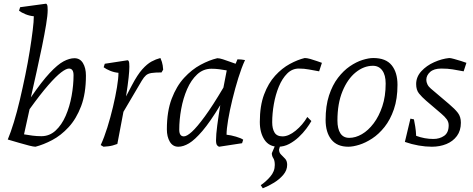

<svg xmlns="http://www.w3.org/2000/svg" viewBox="-20 -782 2559 1039"><path d="M172 12Q162 12 138 6Q114 0 83.5 -9Q53 -18 22 -27Q38 -65 55 -120.5Q72 -176 87.5 -242Q103 -308 117 -376Q131 -444 141 -506.5Q151 -569 157 -618Q163 -667 163 -694Q140 -696 118 -705Q96 -714 83 -724L89 -743L229 -762Q232 -762 235 -756Q238 -750 238 -727Q238 -700 229.5 -648.5Q221 -597 207.5 -531Q194 -465 178 -393.5Q162 -322 147 -255Q206 -341 249 -387Q292 -433 324 -450Q356 -467 383 -467Q413 -467 429 -440.5Q445 -414 445 -373Q445 -276 419 -207.5Q393 -139 351.5 -94Q310 -49 262.5 -24Q215 1 172 12ZM204 -45Q248 -45 281 -75.5Q314 -106 335.5 -155.5Q357 -205 367.5 -263Q378 -321 378 -375Q378 -411 353 -411Q338 -411 310.5 -390Q283 -369 241 -321Q199 -273 140 -191L110 -55Q133 -51 156 -48Q179 -45 204 -45Z M540 12 525 3Q544 -38 561 -92.5Q578 -147 591.5 -204Q605 -261 613 -309.5Q621 -358 621 -388Q598 -390 576 -399Q554 -408 541 -418L547 -437L671 -456Q674 -456 677 -450Q680 -444 680 -421Q680 -400 676 -362Q672 -324 662 -260L694 -321Q724 -378 750 -407Q776 -436 800 -449Q824 -462 848 -468Q858 -446 860.5 -428Q863 -410 863 -405L854 -390Q819 -390 800 -387Q781 -384 770 -374.5Q759 -365 747 -345L648 -177L615 -3Q589 7 567.5 9.5Q546 12 540 12Z M945 12Q915 12 899 -15Q883 -42 883 -82Q883 -179 909 -247.5Q935 -316 976.5 -361Q1018 -406 1065.5 -431.5Q1113 -457 1156 -467Q1168 -467 1186.5 -461Q1205 -455 1224 -448Q1243 -441 1255 -437L1265 -461Q1275 -461 1285.5 -460Q1296 -459 1306 -457Q1287 -416 1269.5 -359.5Q1252 -303 1237.5 -243.5Q1223 -184 1214.5 -133.5Q1206 -83 1206 -53Q1228 -51 1257 -42.5Q1286 -34 1296 -26L1290 -7L1166 12Q1163 12 1156 5.5Q1149 -1 1149 -23Q1149 -53 1155.5 -102.5Q1162 -152 1172 -213Q1117 -122 1075.5 -73.5Q1034 -25 1003 -6.5Q972 12 945 12ZM975 -44Q991 -44 1018.5 -69Q1046 -94 1088.5 -152Q1131 -210 1189 -308L1207 -401Q1186 -405 1165.5 -407.5Q1145 -410 1124 -410Q1080 -410 1047 -379.5Q1014 -349 992.5 -299.5Q971 -250 960.5 -192Q950 -134 950 -80Q950 -44 975 -44Z M1485 12Q1436 12 1411 -26Q1386 -64 1386 -122Q1386 -209 1409 -270.5Q1432 -332 1469 -372.5Q1506 -413 1548.5 -436Q1591 -459 1629 -468Q1641 -468 1659 -463Q1677 -458 1695 -451.5Q1713 -445 1722 -442L1707 -396Q1678 -401 1652 -406Q1626 -411 1597 -411Q1561 -411 1534 -384Q1507 -357 1489 -313.5Q1471 -270 1462 -219Q1453 -168 1453 -120Q1453 -86 1465.5 -65Q1478 -44 1509 -44Q1542 -44 1580 -75Q1618 -106 1643 -149L1665 -127Q1655 -109 1637.5 -85.5Q1620 -62 1596.5 -40Q1573 -18 1545 -3Q1517 12 1485 12ZM1402 237 1391 220Q1417 203 1442 174.5Q1467 146 1467 111Q1467 86 1459 74Q1451 62 1451 47L1471 0H1498L1490 27Q1490 44 1501 54.5Q1512 65 1523 77Q1534 89 1534 110Q1534 139 1513.5 163.5Q1493 188 1463 206.5Q1433 225 1402 237Z M1865 12Q1804 12 1773 -27Q1742 -66 1742 -133Q1742 -209 1760.5 -265.5Q1779 -322 1809 -361Q1839 -400 1873.5 -423.5Q1908 -447 1941.5 -457.5Q1975 -468 2000 -468Q2068 -468 2099.5 -429Q2131 -390 2131 -323Q2131 -247 2111.5 -190.5Q2092 -134 2061 -95Q2030 -56 1994 -32.5Q1958 -9 1924 1.5Q1890 12 1865 12ZM1870 -36Q1904 -36 1938.5 -56Q1973 -76 2002 -114.5Q2031 -153 2049 -207Q2067 -261 2067 -330Q2067 -376 2048.5 -401Q2030 -426 1998 -426Q1949 -426 1905 -390.5Q1861 -355 1833.5 -288.5Q1806 -222 1806 -130Q1806 -85 1822 -60.5Q1838 -36 1870 -36Z M2317 12Q2283 12 2245.5 5.5Q2208 -1 2171 -14L2201 -140L2220 -136Q2223 -122 2227 -97.5Q2231 -73 2232 -47Q2278 -30 2325 -30Q2359 -30 2383.5 -47Q2408 -64 2408 -104Q2408 -122 2397.5 -136.5Q2387 -151 2368 -167L2286 -237Q2263 -257 2247.5 -276Q2232 -295 2232 -327Q2232 -366 2260 -396.5Q2288 -427 2329.5 -445.5Q2371 -464 2411 -468Q2419 -468 2437 -463Q2455 -458 2474.5 -452Q2494 -446 2504 -442L2489 -396Q2457 -402 2430 -406.5Q2403 -411 2368 -411Q2328 -411 2307.5 -392.5Q2287 -374 2287 -350Q2287 -338 2293 -325.5Q2299 -313 2311 -303L2410 -219Q2442 -192 2458 -171Q2474 -150 2474 -118Q2474 -75 2452.5 -46Q2431 -17 2395.5 -2.5Q2360 12 2317 12Z"/></svg>

Font: Mate
Style: Italic
Weight: 400
Italic angle: -10.8°
Designer: Eduardo Rodriguez Tunni
Foundry: Eduardo Rodriguez Tunni
Version: Version 1.003; ttfautohint (v1.8.4.7-5d5b);gftools[0.9.24]